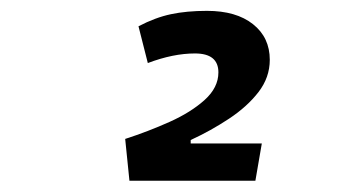

<svg xmlns="http://www.w3.org/2000/svg" viewBox="-20 -723 626 352"><path d="M217.3 -391.6 209.5 -468.3Q251.5 -481.9 290.8 -499.5Q330.1 -517.1 355.2 -539.8Q380.4 -562.5 380.4 -590.3Q380.4 -625 337.4 -625Q297.4 -625 251 -607.4L233.9 -674.8Q264.6 -690.9 293.5 -697Q322.3 -703.1 359.4 -703.1Q413.1 -703.1 443.8 -678.7Q474.6 -654.3 474.6 -613.3Q474.6 -581.1 453.9 -554.2Q433.1 -527.3 399.9 -505.4Q366.7 -483.4 329.6 -466.3V-460H460L448.2 -391.6Z"/></svg>

Font: CaskaydiaCove NFP
Style: Italic
Weight: 400
Italic angle: -10°
Designer: Aaron Bell
Foundry: Saja Typeworks
Version: Version 2111.001; VTT 6.35;Nerd Fonts 3.1.1